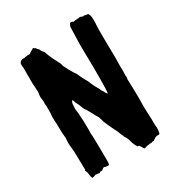

<svg xmlns="http://www.w3.org/2000/svg" viewBox="-178 -858 923 992"><g transform="rotate(-30 283.5 -362.5)"><path d="M475.6 -733.4Q486.3 -733.4 491.2 -730.5Q496.1 -720.7 497.6 -713.4Q499 -706.1 499 -696.3Q500 -681.6 499.5 -675.3Q499 -668.9 498 -662.1Q497.1 -646.5 497.1 -632.3Q497.1 -618.2 497.1 -602.5Q497.1 -568.4 498 -533.2Q499 -498 499 -463.9Q499 -450.2 498.5 -437Q498 -423.8 498 -410.2Q498 -407.2 498.5 -403.8Q499 -400.4 499 -397.5Q499 -388.7 498.5 -380.4Q498 -372.1 498 -364.3Q498 -360.4 498 -357.4Q498 -354.5 499 -349.6Q497.1 -341.8 497.1 -338.9Q497.1 -323.2 498 -307.1Q499 -291 499 -275.4Q499 -260.7 499.5 -247.1Q500 -233.4 500 -218.8Q500 -210.9 499.5 -202.1Q499 -193.4 499 -184.6Q499 -164.1 500 -143.1Q501 -122.1 502 -101.6Q502 -87.9 502 -74.7Q502 -61.5 503.9 -47.9Q503.9 -32.2 502.4 -24.9Q501 -17.6 499 -10.7Q491.2 -8.8 488.8 -9.3Q486.3 -9.8 483.4 -9.8Q469.7 -5.9 465.8 -2.4Q461.9 1 457 4.9Q453.1 4.9 447.8 5.4Q442.4 5.9 439.5 8.8Q434.6 6.8 431.6 7.8Q428.7 8.8 425.8 8.8Q412.1 9.8 407.2 12.2Q402.3 14.6 393.6 14.6Q385.7 2 381.8 -5.4Q377.9 -12.7 369.1 -11.7Q356.4 -31.2 351.1 -52.7Q345.7 -74.2 333 -91.8Q332 -99.6 330.1 -101.6Q328.1 -103.5 326.2 -109.4Q322.3 -117.2 319.3 -126Q316.4 -134.8 311.5 -142.6Q303.7 -159.2 295.9 -175.3Q288.1 -191.4 281.2 -209Q278.3 -216.8 276.4 -225.1Q274.4 -233.4 271.5 -241.2Q269.5 -245.1 267.1 -249Q264.6 -252.9 262.7 -255.9Q256.8 -266.6 251.5 -277.3Q246.1 -288.1 239.3 -298.8Q237.3 -303.7 233.9 -308.1Q230.5 -312.5 226.6 -317.4Q223.6 -324.2 221.2 -331.1Q218.8 -337.9 215.8 -344.7Q213.9 -350.6 210 -356.9Q206.1 -363.3 204.1 -369.1Q202.1 -374 201.2 -378.9Q200.2 -383.8 195.3 -387.7Q188.5 -376 188.5 -372.1Q187.5 -360.4 187 -353Q186.5 -345.7 186.5 -339.8Q186.5 -333 188 -326.7Q189.5 -320.3 189.5 -314.5Q191.4 -291 192.4 -267.1Q193.4 -243.2 193.4 -219.7Q192.4 -201.2 192.9 -191.4Q193.4 -181.6 194.3 -171.9Q195.3 -162.1 194.8 -151.9Q194.3 -141.6 195.3 -131.8Q195.3 -109.4 195.8 -88.4Q196.3 -67.4 196.3 -44.9V-21.5Q196.3 -10.7 193.4 -2Q178.7 -2 174.3 -2.9Q169.9 -3.9 165 -5.9Q159.2 -4.9 155.8 -1.5Q152.3 2 147.5 4.9Q136.7 3.9 135.7 5.4Q134.8 6.8 131.8 8.8Q128.9 9.8 126.5 8.8Q124 7.8 121.1 7.8Q113.3 5.9 108.4 5.9Q102.5 7.8 97.2 9.8Q91.8 11.7 85.9 12.7Q80.1 2 79.1 -12.7Q78.1 -27.3 71.3 -38.1Q73.2 -42 73.7 -43Q74.2 -43.9 74.2 -48.8Q74.2 -71.3 73.2 -93.8Q72.3 -116.2 72.3 -138.7Q72.3 -157.2 69.8 -174.8Q67.4 -192.4 67.4 -210.9Q67.4 -216.8 68.4 -222.7Q69.3 -228.5 69.3 -235.4Q69.3 -238.3 68.8 -241.2Q68.4 -244.1 68.4 -246.1Q66.4 -263.7 65.9 -282.2Q65.4 -300.8 65.4 -319.3Q64.5 -330.1 64 -341.8Q63.5 -353.5 63.5 -366.2Q63.5 -371.1 64.5 -377Q65.4 -382.8 65.4 -388.7V-429.7Q63.5 -441.4 64 -445.3Q64.5 -449.2 64.5 -453.1Q64.5 -461.9 63 -470.2Q61.5 -478.5 61.5 -488.3Q61.5 -495.1 63 -501.5Q64.5 -507.8 64.5 -514.6Q64.5 -529.3 63 -543Q61.5 -556.6 61.5 -571.3V-654.3Q61.5 -661.1 60.5 -668Q59.6 -674.8 59.6 -682.6Q65.4 -696.3 70.3 -696.8Q75.2 -697.3 79.1 -700.2Q89.8 -698.2 97.7 -702.1Q110.4 -701.2 113.3 -705.1Q115.2 -703.1 118.7 -703.6Q122.1 -704.1 125 -703.1Q127.9 -705.1 129.9 -707Q131.8 -709 135.7 -710.9Q146.5 -716.8 148.4 -718.3Q150.4 -719.7 153.3 -721.7Q158.2 -721.7 159.7 -718.8Q161.1 -715.8 166 -715.8Q168 -711.9 170.9 -708Q173.8 -704.1 177.7 -702.1Q185.5 -685.5 196.3 -673.8Q205.1 -648.4 216.3 -625Q227.5 -601.6 240.2 -578.1Q240.2 -575.2 241.2 -570.8Q242.2 -566.4 243.2 -564.5Q248 -553.7 257.3 -536.6Q266.6 -519.5 273.4 -508.8Q275.4 -504.9 278.3 -502Q281.2 -499 283.2 -495.1Q286.1 -490.2 288.1 -484.4Q290 -478.5 293 -473.6Q297.9 -461.9 304.2 -450.7Q310.5 -439.5 317.4 -427.7Q319.3 -421.9 321.8 -416Q324.2 -410.2 327.1 -404.3Q335 -386.7 341.3 -377.4Q347.7 -368.2 350.6 -357.4Q357.4 -349.6 361.3 -340.3Q365.2 -331.1 373 -325.2Q374 -330.1 375 -354Q376 -377.9 376 -406.2Q376 -434.6 376 -460Q376 -485.4 376 -494.1Q376 -520.5 375 -546.4Q374 -572.3 374 -597.7Q374 -618.2 374.5 -639.2Q375 -660.2 376 -680.7Q377 -691.4 376.5 -700.7Q376 -710 377 -719.7Q377.9 -724.6 380.9 -729.5Q383.8 -734.4 385.7 -739.3Q398.4 -741.2 405.3 -734.4Q411.1 -737.3 419.4 -737.3Q427.7 -737.3 433.6 -738.3Q441.4 -739.3 442.4 -739.7Q443.4 -740.2 445.3 -740.2Q449.2 -738.3 452.6 -737.3Q456.1 -736.3 460.9 -734.4Q469.7 -737.3 475.6 -733.4Z"/></g></svg>

Font: Caesar Dressing
Style: Regular
Weight: 400
Designer: Dathan Boardman
Foundry: Open Window
Version: Version 1.000